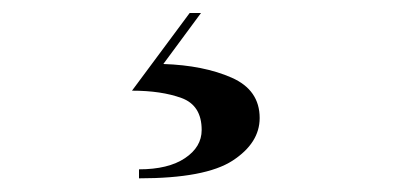

<svg xmlns="http://www.w3.org/2000/svg" viewBox="-20 -22 590 288"><path d="M282.5 173Q282.5 136 252.2 125Q222 114 178 114L264.5 -2.5H281.5L225 74Q285.5 76 327.5 94.5Q369.5 113 369.5 155Q369.5 192.5 328.8 219Q288 245.5 188.5 245.5V232Q232.5 232 257.5 215.2Q282.5 198.5 282.5 173Z"/></svg>

Font: Bodoni* 16 Medium
Style: Regular
Weight: 500
Version: Version 2.2